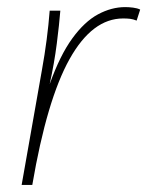

<svg xmlns="http://www.w3.org/2000/svg" viewBox="-20 -521 415 541"><path d="M365 -463Q355 -467 346.5 -468Q338 -469 327 -469Q240 -469 176 -354.5Q112 -240 71 0H41L98 -323Q106 -367 111.5 -409.5Q117 -452 120 -491H150Q147 -453 140 -398Q133 -343 120 -284Q149 -365 183.5 -412.5Q218 -460 256 -480.5Q294 -501 333 -501Q343 -501 355 -499.5Q367 -498 375 -494Z"/></svg>

Font: Livvic Thin
Style: Italic
Weight: 250
Italic angle: -10°
Designer: Jacques Le Bailly, Baron von Fonthausen
Version: Version 1.001; ttfautohint (v1.8.2)